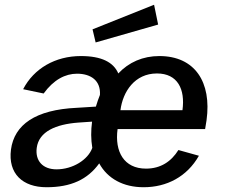

<svg xmlns="http://www.w3.org/2000/svg" viewBox="-20 -775 952 805"><path d="M840 -234 846 -271C868 -431 797 -540 648 -540C579 -540 520 -514 476 -467C456 -514 406 -540 319 -540C212 -540 122 -488 77 -401L163 -383C205 -441 254 -466 303 -466C361 -466 403 -437 399 -377C393 -362 387 -345 382 -328L302 -323C128 -315 40 -252 26 -148C13 -47 75 10 175 10C277 10 347 -22 396 -90C431 -26 497 10 582 10C679 10 764 -34 814 -122L728 -146C698 -98 654 -68 592 -68C500 -68 460 -139 473 -234ZM368 -652 381 -597 643 -672 626 -755ZM134 -155C143 -224 215 -254 308 -261L366 -265C361 -227 361 -191 367 -155C349 -105 285 -65 217 -65C159 -65 127 -101 134 -155ZM745 -313H485C495 -391 545 -467 638 -467C725 -467 757 -401 745 -313Z"/></svg>

Font: Cheyenne Sans Medium
Style: Italic
Weight: 500
Italic angle: -8.13011°
Designer: The Public Sans project authors (U.S. Web Design System), Libre Franklin designed by Pablo Impallari and Rodrigo Fuenzal
Foundry: The Cheyenne Sans Project Authors
Version: Version 2.007